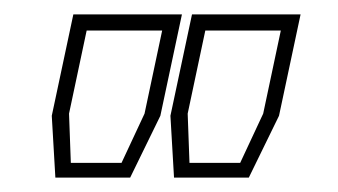

<svg xmlns="http://www.w3.org/2000/svg" viewBox="-20 -734 470 267"><path d="M57 -487 52 -573 82 -714H233L203 -573L161 -487ZM78.5 -507.5H149L181 -576L205.5 -691.5H100.5L76 -576ZM222 -487 217 -573 247 -714H398L368 -573L326 -487ZM243.5 -507.5H314L346 -576L370.5 -691.5H265.5L241 -576Z"/></svg>

Font: Tourney Condensed ExtraLight
Style: Italic
Weight: 200
Width: 3
Italic angle: -12°
Designer: Tyler Finck
Foundry: Etcetera Type Co
Version: Version 1.010; ttfautohint (v1.8.3)